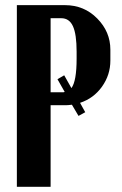

<svg xmlns="http://www.w3.org/2000/svg" viewBox="-20 -719 470 739"><path d="M44.9 -699.2H230Q303.7 -699.2 354.2 -647.9Q404.8 -596.7 404.8 -527.8V-485.8Q404.8 -430.7 372.6 -385.5Q340.3 -340.3 288.1 -323.2L308.1 -287.1L282.2 -272.9L256.8 -315.9Q241.2 -314 232.9 -314H174.8V0H44.9ZM274.9 -493.2V-520Q274.9 -587.4 260.7 -618.2Q246.6 -648.9 215.8 -648.9H174.8V-363.8H222.2Q226.1 -363.8 229 -365.2L201.2 -414.1L227.1 -429.2L254.9 -379.9Q274.9 -406.7 274.9 -493.2Z"/></svg>

Font: Moniqa Black Paragraph
Style: Regular
Weight: 900
Designer: Rajesh Rajput
Foundry: Rajesh Rajput
Version: Version 1.000